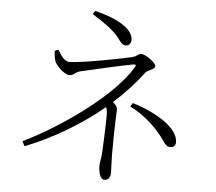

<svg xmlns="http://www.w3.org/2000/svg" viewBox="-57 -877 1115 992"><g transform="rotate(5 500.0 -380.5)"><path d="M397 -813 385 -796C447 -758 493 -726 525 -687C540 -666 551 -649 570 -649C587 -649 597 -665 597 -679C597 -745 492 -791 397 -813ZM632 -356 620 -337C693 -302 761 -241 808 -172C820 -154 828 -146 846 -146C861 -146 872 -157 872 -173C872 -247 759 -317 632 -356ZM503 -280C503 -231 498 -109 496 -81C492 -42 488 -36 488 -17C488 5 495 52 520 52C543 52 551 31 551 12C551 -11 548 -47 548 -78C548 -251 553 -289 553 -315C553 -329 544 -340 529 -352C588 -405 640 -461 682 -518C694 -533 731 -538 731 -556C731 -573 676 -613 653 -613C640 -613 635 -599 607 -592C563 -581 345 -539 288 -539C256 -539 239 -576 225 -597L207 -590C207 -570 211 -542 217 -531C229 -509 268 -471 293 -471C316 -471 318 -489 349 -496C405 -509 579 -549 618 -555C631 -556 633 -553 626 -541C540 -393 280 -206 81 -110L94 -85C239 -142 379 -226 496 -323C501 -313 503 -301 503 -280Z"/></g></svg>

Font: Noto Serif KR Light
Style: Regular
Weight: 300
Designer: Ryoko NISHIZUKA 西塚涼子 (kana & ideographs); Frank Grießhammer (Latin, Greek & Cyrillic); Wenlong ZHANG 张文龙 (bopomofo); San
Foundry: Adobe
Version: Version 2.001;hotconv 1.1.0;makeotfexe 2.6.0